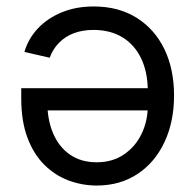

<svg xmlns="http://www.w3.org/2000/svg" viewBox="-20 -572 613 600"><path d="M272.9 -551.8Q350.6 -551.8 407 -516.4Q463.4 -481 493.7 -418.5Q523.9 -356 523.9 -273.4Q523.9 -191.4 493.9 -127.7Q463.9 -64 409.4 -28.1Q355 7.8 282.2 7.8Q236.8 7.8 194.3 -8.1Q151.9 -23.9 118.7 -56.9Q85.4 -89.8 65.9 -141.4Q46.4 -192.9 46.4 -264.2V-296.4H471.2V-227.1H90.8L127.9 -252.4Q127.9 -197.8 146 -155.3Q164.1 -112.8 198.5 -88.9Q232.9 -64.9 282.2 -64.9Q331.5 -64.9 367.4 -89.4Q403.3 -113.8 422.6 -154.1Q441.9 -194.3 441.9 -242.7V-285.6Q441.9 -346.2 421.1 -389.4Q400.4 -432.6 362.3 -455.6Q324.2 -478.5 272.5 -478.5Q238.3 -478.5 210.9 -468.3Q183.6 -458 164.3 -438.2Q145 -418.5 135.3 -391.6L56.2 -409.7Q68.4 -451.2 98.4 -483.2Q128.4 -515.1 172.9 -533.4Q217.3 -551.8 272.9 -551.8Z"/></svg>

Font: V-Inter
Style: Regular-375
Weight: 375
Designer: Rasmus Andersson
Foundry: rsms
Version: Version 4.000;git-4146feb